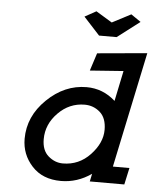

<svg xmlns="http://www.w3.org/2000/svg" viewBox="-56 -858 739 915"><g transform="rotate(5 313.5 -401.0)"><path d="M388.7 -611.3 627 -632.8 510.7 -80.1H589.8L572.3 0H407.2L415 -37.1Q347.7 9.8 269.5 9.8Q181.6 9.8 130.9 -45.4Q80.1 -100.6 80.1 -175.8Q80.1 -283.2 164.1 -364.7Q248 -446.3 353.5 -446.3Q431.6 -446.3 491.2 -392.6L521.5 -538.1L361.3 -526.4ZM456.1 -251Q456.1 -307.6 424.8 -335Q393.6 -362.3 351.6 -362.3Q278.3 -362.3 224.6 -307.6Q170.9 -252.9 170.9 -181.6Q170.9 -127.9 202.1 -101.1Q233.4 -74.2 271.5 -74.2Q348.6 -74.2 402.3 -131.3Q456.1 -188.5 456.1 -251ZM474.6 -696.3H390.6L313.5 -780.3L368.2 -810.5L445.3 -763.7L535.2 -810.5L582 -778.3Z"/></g></svg>

Font: Thabit-Bold-Oblique
Style: Bold Oblique
Weight: 700
Designer: Regenerated by Nadim Shaikli
Foundry: MAK Alagha
Version: 0.01